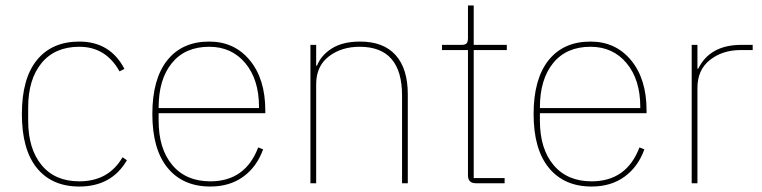

<svg xmlns="http://www.w3.org/2000/svg" viewBox="-20 -670 2785 702"><path d="M270 12Q170 12 115 -55.5Q60 -123 60 -253Q60 -383 115 -450.5Q170 -518 270 -518Q383 -518 435 -418L417 -409Q367 -499 270 -499Q181 -499 132 -439.5Q83 -380 83 -277V-229Q83 -126 132 -66.5Q181 -7 270 -7Q377 -7 428 -95L444 -84Q388 12 270 12Z M749 12Q649 12 593 -56Q537 -124 537 -253Q537 -381 591.5 -449.5Q646 -518 745 -518Q837 -518 893.5 -449.5Q950 -381 950 -266V-256H560V-229Q560 -126 610 -66.5Q660 -7 749 -7Q877 -7 924 -131L942 -124Q919 -60 869.5 -24Q820 12 749 12ZM745 -499Q657 -499 608.5 -439.5Q560 -380 560 -277V-275H927V-279Q927 -379 877 -439Q827 -499 745 -499Z M1136 0H1115V-506H1136V-430H1139Q1154 -468 1193.5 -493Q1233 -518 1297 -518Q1382 -518 1426.5 -468.5Q1471 -419 1471 -325V0H1450V-321Q1450 -499 1295 -499Q1228 -499 1182 -463.5Q1136 -428 1136 -362Z M1825 0H1720Q1691 0 1691 -29V-487H1596V-506H1668Q1681 -506 1686 -511.5Q1691 -517 1691 -531V-650H1712V-506H1833V-487H1712V-19H1825Z M2143 12Q2043 12 1987 -56Q1931 -124 1931 -253Q1931 -381 1985.5 -449.5Q2040 -518 2139 -518Q2231 -518 2287.5 -449.5Q2344 -381 2344 -266V-256H1954V-229Q1954 -126 2004 -66.5Q2054 -7 2143 -7Q2271 -7 2318 -131L2336 -124Q2313 -60 2263.5 -24Q2214 12 2143 12ZM2139 -499Q2051 -499 2002.5 -439.5Q1954 -380 1954 -277V-275H2321V-279Q2321 -379 2271 -439Q2221 -499 2139 -499Z M2530 0H2509V-506H2530V-419H2533Q2576 -506 2691 -506H2732V-487H2688Q2622 -487 2576 -451Q2530 -415 2530 -349Z"/></svg>

Font: IBM Plex Sans Thin
Style: Regular
Weight: 100
Designer: Mike Abbink, Paul van der Laan, Pieter van Rosmalen
Foundry: Bold Monday
Version: Version 3.0